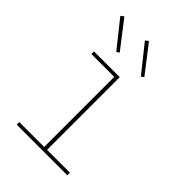

<svg xmlns="http://www.w3.org/2000/svg" viewBox="-219 -842 938 938"><g transform="rotate(45 250.0 -373.0)"><path d="M75 0V-18H247V-502H89V-520H267V-18H425V0ZM338 -595 227 -734 243 -746 352 -605ZM168 -595 57 -734 73 -746 182 -605Z"/></g></svg>

Font: Iosevka SS04 Thin
Style: Regular
Weight: 100
Monospace: yes
Designer: Belleve Invis
Foundry: Belleve Invis
Version: Version 19.0.0; ttfautohint (v1.8.4)